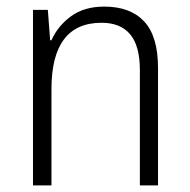

<svg xmlns="http://www.w3.org/2000/svg" viewBox="-20 -562 576 582"><path d="M296 -542Q375 -542 417 -497Q459 -452 459 -356V0H404V-349Q404 -423 374.5 -458Q345 -493 288 -493Q136 -493 136 -292V0H80V-532H125L132 -440H136Q155 -483 195 -512.5Q235 -542 296 -542Z"/></svg>

Font: Noto Sans Myanmar UI SemiCondensed Light
Style: Regular
Weight: 300
Width: 4
Designer: Monotype Design Team
Foundry: Monotype Imaging Inc.
Version: Version 2.103; ttfautohint (v1.8.4.7-5d5b)